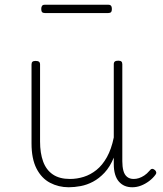

<svg xmlns="http://www.w3.org/2000/svg" viewBox="-20 -771 686 810"><path d="M270 19Q227 19 191 0Q155 -19 134 -60Q113 -101 113 -166V-499Q113 -507 117 -510.5Q121 -514 130 -514Q140 -514 144.5 -510.5Q149 -507 149 -499V-174Q149 -125 162 -89.5Q175 -54 203 -35Q231 -16 275 -16Q305 -16 333.5 -25Q362 -34 387 -54Q412 -74 431 -108Q450 -142 460 -191V-500Q460 -508 464.5 -511.5Q469 -515 479 -515Q488 -515 492 -511.5Q496 -508 496 -500V-91Q496 -68 500.5 -51Q505 -34 516 -25Q527 -16 544 -16Q555 -16 566 -19.5Q577 -23 588.5 -30.5Q600 -38 611 -51Q616 -58 621.5 -58.5Q627 -59 633 -54Q638 -50 639 -44.5Q640 -39 636 -34Q625 -19 609 -7Q593 5 575 12Q557 19 538 19Q520 19 506 13Q492 7 481.5 -5Q471 -17 465.5 -35.5Q460 -54 460 -79V-106Q444 -67 421 -42.5Q398 -18 372.5 -4.5Q347 9 320.5 14Q294 19 270 19ZM169 -716Q161 -716 157.5 -720Q154 -724 154 -733Q154 -742 157.5 -746.5Q161 -751 169 -751H437Q445 -751 448.5 -746.5Q452 -742 452 -733Q452 -724 448.5 -720Q445 -716 437 -716Z"/></svg>

Font: Playwrite BR Thin
Style: Regular
Weight: 250
Version: Version 1.003